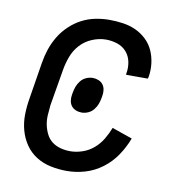

<svg xmlns="http://www.w3.org/2000/svg" viewBox="-67 -600 634 671"><g transform="rotate(10 250.0 -265.0)"><path d="M213 8Q183 8 155 2Q127 -4 104 -18.5Q81 -33 65.5 -55.5Q50 -78 42.5 -105Q35 -132 35.5 -161Q36 -190 41 -219L62 -349Q66 -374 74 -398Q82 -422 95.5 -444.5Q109 -467 128.5 -485.5Q148 -504 171 -516Q194 -528 219 -533Q244 -538 269 -538Q293 -538 317 -534.5Q341 -531 362 -521.5Q383 -512 400 -496Q417 -480 426.5 -459Q436 -438 439 -414Q442 -390 438 -366Q437 -364 437 -362.5Q437 -361 436 -359H359Q359 -360 359 -361Q359 -362 359 -363Q363 -384 359 -404.5Q355 -425 342 -440Q329 -455 309.5 -461.5Q290 -468 269 -468Q245 -468 220.5 -458Q196 -448 178.5 -429Q161 -410 152 -386Q143 -362 139 -338L117 -208Q115 -190 114 -172Q113 -154 116.5 -137.5Q120 -121 127.5 -106Q135 -91 148 -81Q161 -71 178 -66.5Q195 -62 213 -62Q234 -62 256 -69.5Q278 -77 295.5 -92Q313 -107 325 -127Q337 -147 345 -168L417 -143Q405 -111 385.5 -82Q366 -53 338 -32Q310 -11 277.5 -1.5Q245 8 213 8ZM229 -202Q218 -202 208 -206Q198 -210 192 -218Q186 -226 184.5 -236.5Q183 -247 185 -258L186 -264Q188 -276 192 -287Q196 -298 204 -308Q212 -318 223.5 -323Q235 -328 247 -328Q257 -328 267 -324Q277 -320 283 -312Q289 -304 290.5 -293.5Q292 -283 290 -272L289 -266Q287 -254 283 -243Q279 -232 271 -222Q263 -212 251.5 -207Q240 -202 229 -202Z"/></g></svg>

Font: Iosevka Slab
Style: Italic
Weight: 400
Italic angle: -9°
Monospace: yes
Designer: Belleve Invis
Foundry: Belleve Invis
Version: Version 11.1.0; ttfautohint (v1.8.3)